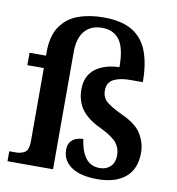

<svg xmlns="http://www.w3.org/2000/svg" viewBox="-85 -844 855 930"><g transform="rotate(10 342.0 -378.5)"><path d="M456 10Q371 10 326.5 -21Q282 -52 282 -103Q282 -130 294 -144.5Q306 -159 323 -164.5Q340 -170 355 -170Q362 -114 386.5 -79.5Q411 -45 457 -45Q489 -45 509.5 -64.5Q530 -84 530 -121Q530 -155 510 -180.5Q490 -206 431 -235Q362 -267 333 -308Q304 -349 304 -405Q304 -471 347.5 -505.5Q391 -540 467 -543Q467 -636 438 -676Q409 -716 352 -716Q297 -716 266.5 -680.5Q236 -645 236 -576V0H12V-49H44Q70 -49 88.5 -60.5Q107 -72 107 -116V-475H26V-536H107V-554Q107 -633 139 -680Q171 -727 226 -747Q281 -767 350 -767Q439 -767 491.5 -735.5Q544 -704 567.5 -642.5Q591 -581 591 -491H529Q478 -491 447.5 -475Q417 -459 417 -419Q417 -385 441 -364.5Q465 -344 525 -316Q592 -285 617 -242Q642 -199 642 -153Q642 -72 592.5 -31Q543 10 456 10Z"/></g></svg>

Font: Noto Serif Thai SemiBold
Style: Regular
Weight: 600
Designer: Monotype Design Team
Foundry: Monotype Imaging Inc.
Version: Version 2.001; ttfautohint (v1.8.4.7-5d5b)